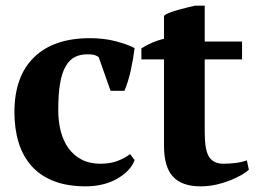

<svg xmlns="http://www.w3.org/2000/svg" viewBox="-20 -647 911 679"><path d="M456 -81Q449 -61 433 -44.5Q417 -28 394.5 -15Q372 -2 343.5 5Q315 12 284 12Q218 12 170.5 -6.5Q123 -25 92 -59.5Q61 -94 46 -142.5Q31 -191 31 -250Q31 -377 100.5 -444.5Q170 -512 298 -512Q347 -512 388 -501.5Q429 -491 456 -477Q454 -460 450.5 -439.5Q447 -419 442.5 -398.5Q438 -378 432 -358.5Q426 -339 420 -326H371L329 -445Q322 -450 314 -452.5Q306 -455 290 -455Q264 -455 245 -445.5Q226 -436 212.5 -413Q199 -390 192.5 -352Q186 -314 186 -258Q186 -217 195 -182.5Q204 -148 222.5 -122.5Q241 -97 269 -82.5Q297 -68 335 -68Q370 -68 396 -78Q422 -88 440 -102Z M480 -476Q518 -500 560 -510V-591Q566 -597 580.5 -602.5Q595 -608 611.5 -612.5Q628 -617 644 -621Q660 -625 670 -627H704V-500H836V-437H704V-178Q704 -116 719.5 -92Q735 -68 771 -68Q789 -68 811.5 -70.5Q834 -73 853 -80L860 -47Q851 -38 833.5 -28Q816 -18 793.5 -9Q771 0 744.5 6Q718 12 689 12Q624 12 592 -22Q560 -56 560 -132V-437H480Z"/></svg>

Font: PTSerif
Style: Bold
Weight: 700
Designer: A.Korolkova, O.Umpeleva, V.Yefimov
Foundry: ParaType Ltd
Version: Version 1.000W OFL; ttfautohint (v1.2) -l 8 -r 50 -G 200 -x 